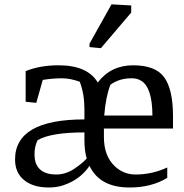

<svg xmlns="http://www.w3.org/2000/svg" viewBox="-20 -835 832 866"><path d="M667.5 -314Q667 -442.4 615.2 -471.7Q596.7 -482.4 572.8 -481.9Q517.6 -481.9 478 -452.6Q456.5 -397.5 450.2 -314ZM371.1 -120.1Q360.8 -155.8 360.8 -202.1V-237.8Q209 -237.8 149.4 -202.6Q135.7 -173.3 135.7 -142.1Q135.7 -111.3 143.6 -94.7Q151.4 -78.1 164.1 -67.9Q189.5 -47.9 232.9 -47.9Q275.9 -47.9 313.5 -72.8Q351.1 -97.7 371.1 -120.1ZM199.7 10.7Q129.9 10.7 88.9 -22.5Q47.9 -55.7 47.9 -115.7Q47.9 -296.4 360.8 -296.4V-342.8Q360.8 -411.1 339.8 -466.3Q297.4 -481.9 258.3 -481.9Q219.2 -481.9 172.9 -474.6L143.6 -371.1L95.7 -376V-514.2Q160.6 -540.5 243.7 -540.5Q375 -540.5 420.9 -462.9Q480 -540.5 580.6 -540.5Q681.6 -540.5 720.7 -486.3Q759.8 -432.1 760.3 -314V-255.4H448.7V-218.3Q448.2 -131.8 498 -85Q537.6 -47.9 591.8 -47.9Q666 -47.9 734.4 -79.6V-32.7Q662.6 10.7 564.9 10.7Q429.7 10.7 383.8 -86.9Q341.8 -25.4 267.6 0Q236.3 10.7 199.7 10.7ZM383.8 -638.2 482.9 -815.4 571.8 -810.5V-778.3L435.1 -617.7L383.8 -622.6Z"/></svg>

Font: NoticiaText-Regular
Style: Regular
Weight: 400
Designer: JM Sole
Foundry: JM Sole
Version: Version 1.003